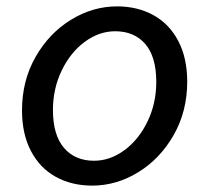

<svg xmlns="http://www.w3.org/2000/svg" viewBox="-20 -569 651 602"><path d="M49 -223Q49 -316 91.5 -390.5Q134 -465 202.5 -507Q271 -549 347 -549Q411 -549 461 -521.5Q511 -494 539 -440.5Q567 -387 567 -313Q567 -220 524.5 -145.5Q482 -71 413.5 -29Q345 13 269 13Q205 13 155 -14.5Q105 -42 77 -95.5Q49 -149 49 -223ZM470 -312Q470 -391 435.5 -431Q401 -471 341 -471Q291 -471 246 -438Q201 -405 173.5 -348Q146 -291 146 -224Q146 -146 180.5 -105.5Q215 -65 275 -65Q325 -65 370 -98Q415 -131 442.5 -188Q470 -245 470 -312Z"/></svg>

Font: Nebula Sans Medium
Style: Regular
Weight: 500
Italic angle: -9°
Designer: Paul D. Hunt for Adobe (as Source Sans)
Foundry: Nebula Entertainment & Broadcasting LLC
Version: Version 1.010